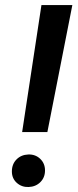

<svg xmlns="http://www.w3.org/2000/svg" viewBox="-20 -731 306 758"><path d="M167 -209.5H67.4L143.6 -710.9H265.6ZM26.9 -54.2Q26.9 -83 45.2 -101.6Q63.5 -120.1 91.8 -121.1Q119.6 -122.1 138.7 -104Q157.7 -85.9 157.7 -58.1Q157.7 -30.3 139.4 -12Q121.1 6.3 92.8 7.3Q65.9 8.3 46.4 -9Q26.9 -26.4 26.9 -54.2Z"/></svg>

Font: RobotoDraft Medium
Style: Italic
Weight: 500
Italic angle: -12°
Version: Version 2.001152; 2014